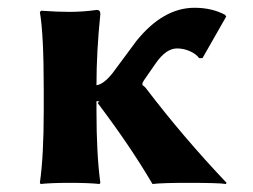

<svg xmlns="http://www.w3.org/2000/svg" viewBox="-20 -459 635 482"><path d="M346.2 -237.8Q439 -115.7 548.8 0L546.9 2.9Q531.7 0 449.2 0Q388.2 0 362.8 2.9Q307.6 -91.3 226.1 -199.2Q224.1 -200.7 228.5 -203.1Q230.5 -204.1 227.5 -204.6Q225.6 -204.6 222.2 -205.1V-180.2Q222.2 -71.3 231.9 0L230 2.9Q202.1 0 155.8 0Q108.9 0 82 2.9L80.1 0Q89.8 -67.9 89.8 -180.2V-234.9Q89.8 -374 80.1 -428.2L83 -432.1Q124 -429.2 153.8 -429.2Q189 -429.2 223.1 -434.1Q231.9 -434.1 231.9 -423.8Q222.2 -328.6 222.2 -246.1V-245.1Q239.7 -247.1 262.2 -274.9L322.3 -356Q389.6 -439.5 468.3 -439.5Q511.7 -439.5 544.9 -421.9L547.9 -417.5L488.3 -313H480Q472.2 -323.7 456.5 -330.6Q440.9 -337.4 424.3 -337.4Q397 -337.4 371.1 -300.3L341.3 -257.3Q337.4 -251.5 337.4 -248Q337.4 -246.1 337.9 -245.4Q338.4 -244.6 339.4 -244.1Q340.3 -243.7 342.3 -241.9Q344.2 -240.2 346.2 -237.8Z"/></svg>

Font: Linux Biolinum O
Style: Bold
Weight: 700
Designer: Philipp H. Poll
Foundry: Philipp H. Poll
Version: Version 1.3.2